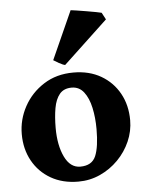

<svg xmlns="http://www.w3.org/2000/svg" viewBox="-51 -727 597 782"><g transform="rotate(-5 247.5 -336.0)"><path d="M469.7 -217.8Q469.7 -172.9 451.4 -131.3Q433.1 -89.8 401.1 -57.4Q369.1 -24.9 327.4 -5.9Q285.6 13.2 238.3 13.2Q173.8 13.2 126 -14.4Q78.1 -42 51.5 -90.1Q24.9 -138.2 24.9 -199.2Q24.9 -258.8 53.7 -311.8Q82.5 -364.7 134.5 -397.9Q186.5 -431.2 255.9 -431.2Q320.8 -431.2 368.7 -403.3Q416.5 -375.5 443.1 -327.4Q469.7 -279.3 469.7 -217.8ZM330.1 -193.4Q330.1 -240.7 321.3 -281Q312.5 -321.3 293.5 -345.9Q274.4 -370.6 243.7 -370.6Q211.4 -370.6 194.3 -349.9Q177.2 -329.1 170.9 -293.2Q164.6 -257.3 164.6 -212.4Q164.6 -141.6 187.3 -94.2Q210 -46.9 251 -46.9Q298.8 -46.9 314.5 -83.7Q330.1 -120.6 330.1 -193.4ZM225.6 -464.8Q217.8 -465.8 200.9 -475.1Q184.1 -484.4 178.7 -488.3L267.1 -685.1Q272.5 -684.6 290.3 -681.9Q308.1 -679.2 329.8 -675.5Q351.6 -671.9 369.4 -668.5Q387.2 -665 392.1 -663.6L407.2 -635.3Z"/></g></svg>

Font: Dai Banna SIL
Style: Bold
Weight: 700
Designer: Victor Gaultney
Foundry: SIL International
Version: Version 4.000